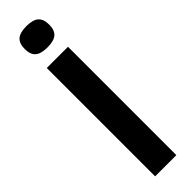

<svg xmlns="http://www.w3.org/2000/svg" viewBox="-309 -889 877 877"><g transform="rotate(-45 129.5 -450.5)"><path d="M130 -764Q88 -764 69.5 -780.5Q51 -797 51 -832Q51 -868 69.5 -884.5Q88 -901 130 -901Q172 -901 190.5 -884.5Q209 -868 209 -832Q209 -797 190.5 -780.5Q172 -764 130 -764ZM61 0V-700H198V0Z"/></g></svg>

Font: Georama SemiBold
Style: Regular
Weight: 600
Designer: Jean-Baptiste Levee
Foundry: Production Type
Version: Version 1.000